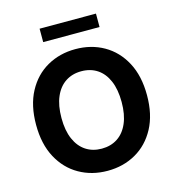

<svg xmlns="http://www.w3.org/2000/svg" viewBox="-130 -1019 1042 1139"><g transform="rotate(-15 391.0 -449.5)"><path d="M391 9.8Q294.4 9.8 217.1 -34.2Q139.8 -78.1 95 -161.6Q50.2 -245 50.2 -363.3Q50.2 -482.3 95 -566Q139.8 -649.7 217.1 -693.5Q294.4 -737.3 391 -737.3Q487.8 -737.3 564.7 -693.5Q641.7 -649.7 686.6 -566Q731.4 -482.3 731.4 -363.3Q731.4 -244.7 686.6 -161.3Q641.7 -77.8 564.7 -34Q487.8 9.8 391 9.8ZM391 -126.2Q447 -126.2 488.4 -153.5Q529.9 -180.8 552.7 -233.7Q575.6 -286.6 575.6 -363.3Q575.6 -440.4 552.7 -493.6Q529.9 -546.8 488.4 -574.1Q447 -601.4 391 -601.4Q335.4 -601.4 293.8 -574.1Q252.2 -546.8 229.2 -493.6Q206.1 -440.4 206.1 -363.3Q206.1 -286.6 229.2 -233.7Q252.2 -180.8 293.8 -153.5Q335.4 -126.2 391 -126.2ZM564.1 -909.2V-826.8H218V-909.2Z"/></g></svg>

Font: GitLab Sans
Style: Regular
Weight: 400
Designer: Rasmus Andersson
Foundry: Modifications by GitLab B.V., manufactured by rsms
Version: Version 4.000;git-c8fb6b7